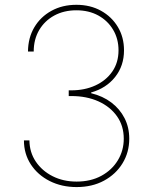

<svg xmlns="http://www.w3.org/2000/svg" viewBox="-20 -757 622 787"><path d="M293.9 9.8Q232.9 9.8 183.8 -14.9Q134.8 -39.6 106.4 -83Q78.1 -126.5 78.1 -181.6H100.6Q101.1 -132.8 126.7 -94.7Q152.3 -56.6 195.8 -34.7Q239.3 -12.7 293.9 -12.7Q352.1 -12.7 395.5 -36.4Q439 -60.1 463.1 -100.1Q487.3 -140.1 487.3 -188.5Q487.3 -241.2 459.5 -280.5Q431.6 -319.8 383.3 -341.6Q335 -363.3 272.5 -363.3H261.7V-386.7H272.5Q327.1 -386.7 370.8 -406.7Q414.6 -426.8 440.2 -463.6Q465.8 -500.5 465.8 -550.8Q465.8 -597.7 443.8 -634.8Q421.9 -671.9 383.1 -693.4Q344.2 -714.8 293 -714.8Q242.2 -714.8 202.6 -693.4Q163.1 -671.9 140.6 -633.8Q118.2 -595.7 118.2 -545.9H94.7Q95.2 -602.1 120.6 -645Q146 -688 190.7 -712.6Q235.4 -737.3 293 -737.3Q350.1 -737.3 394 -712.9Q438 -688.5 463.1 -646.5Q488.3 -604.5 488.3 -550.8Q488.3 -487.3 451.9 -441.4Q415.5 -395.5 353.5 -377.9V-375Q401.4 -363.3 436.3 -336.9Q471.2 -310.5 490.5 -272.7Q509.8 -234.9 509.8 -188.5Q509.8 -132.8 482.4 -87.9Q455.1 -43 406.5 -16.6Q357.9 9.8 293.9 9.8Z"/></svg>

Font: Inter Thin
Style: Regular
Weight: 250
Designer: Rasmus Andersson
Foundry: rsms
Version: Version 4.001;git-66647c0bb